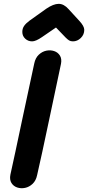

<svg xmlns="http://www.w3.org/2000/svg" viewBox="-20 -975 458 998"><path d="M173 -65Q195 -160 236 -355Q277 -548 297 -643Q302 -669 291.5 -686Q281 -703 261.5 -709.5Q242 -716 220.5 -711.5Q199 -707 181.5 -690.5Q164 -674 158 -645Q137 -550 96 -356Q55 -161 34 -67Q29 -41 39.5 -24Q50 -7 69.5 -0.5Q89 6 110.5 1.5Q132 -3 149.5 -19.5Q167 -36 173 -65ZM147 -760Q166 -760 198 -782L271 -832L321 -780Q331 -770 339 -765Q347 -760 359 -760Q382 -760 400 -777.5Q418 -795 418 -820Q418 -839 392 -867L336 -928Q312 -955 285 -955Q258 -955 221 -930L134 -868Q115 -854 105.5 -840.5Q96 -827 96 -809Q96 -788 111 -774Q126 -760 147 -760Z"/></svg>

Font: Balsamiq Sans
Style: Bold Italic
Weight: 700
Italic angle: -12°
Designer: Michael Angeles
Foundry: Balsamiq SRL
Version: Version 1.020; ttfautohint (v1.8.4.7-5d5b);gftools[0.9.26]